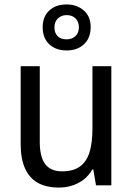

<svg xmlns="http://www.w3.org/2000/svg" viewBox="-20 -834 599 864"><path d="M481 -536V0H412L400 -71H395Q380 -44 356.5 -26Q333 -8 305 1Q277 10 245 10Q187 10 149 -12Q111 -34 92 -77.5Q73 -121 73 -186V-536H159V-195Q159 -128 183.5 -95.5Q208 -63 259 -63Q310 -63 340 -85Q370 -107 383 -149.5Q396 -192 396 -255V-536ZM280 -607Q231 -607 201.5 -635Q172 -663 172 -711Q172 -759 201.5 -786.5Q231 -814 280 -814Q326 -814 357 -787Q388 -760 388 -712Q388 -663 358 -635Q328 -607 280 -607ZM280 -657Q304 -657 319.5 -671.5Q335 -686 335 -711Q335 -736 320 -751Q305 -766 280 -766Q256 -766 240.5 -751Q225 -736 225 -711Q225 -686 239 -671.5Q253 -657 280 -657Z"/></svg>

Font: Noto Sans Arabic SemiCondensed
Style: Regular
Weight: 400
Width: 4
Designer: Monotype Design Team, Nadine Chahine, Nizar Qandah and Khaled Hosny
Foundry: Monotype Imaging Inc.
Version: Version 2.012